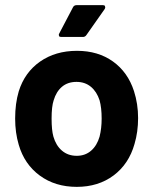

<svg xmlns="http://www.w3.org/2000/svg" viewBox="-20 -720 589 748"><path d="M279 8Q195 8 135 -36Q75 -80 53 -156Q39 -203 39 -258Q39 -317 53 -364Q76 -438 136 -480Q196 -522 280 -522Q362 -522 420 -480.5Q478 -439 502 -365Q518 -315 518 -260Q518 -206 504 -159Q482 -81 422.5 -36.5Q363 8 279 8ZM279 -113Q312 -113 335 -133Q358 -153 368 -188Q376 -220 376 -258Q376 -300 368 -329Q357 -363 334 -382Q311 -401 278 -401Q244 -401 221.5 -382Q199 -363 189 -329Q181 -305 181 -258Q181 -213 188 -188Q198 -153 221.5 -133Q245 -113 279 -113ZM219 -576Q212 -576 210.5 -579Q209 -582 209 -584Q209 -586 211 -590L264 -691Q268 -700 279 -700H380Q387 -700 388.5 -697Q390 -694 390 -692Q390 -689 388 -685L317 -584Q312 -576 303 -576Z"/></svg>

Font: LinhAnh
Style: Bold
Weight: 700
Designer: Jeremy Tribby
Foundry: Tribby Type
Version: Version 1.408